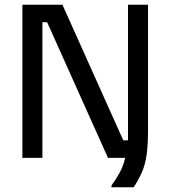

<svg xmlns="http://www.w3.org/2000/svg" viewBox="-20 -670 723 815"><path d="M453.3 125V117.5Q472.5 90.8 487.5 63.8Q502.5 36.7 511.7 0H438.3L180 -575.8H160V0H75V-650H245L503.3 -74.2H523.3V-650H608.3V-120Q608.3 -55 602.5 -13.8Q596.7 27.5 583.3 58.8Q570 90 547.5 125Z"/></svg>

Font: Familjen Grotesk GF
Style: Regular
Weight: 400
Designer: Anders Wikstroem, Jonas Baeckman, Matilda Gysing, Kristian Moeller
Foundry: Familjen STHLM AB
Version: Version 2.000; Beta; Release 4; Build 6